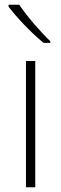

<svg xmlns="http://www.w3.org/2000/svg" viewBox="-20 -786 257 806"><path d="M61 -766H16V-758C48 -715 111 -648 163 -606H191V-613C149 -653 89 -723 61 -766ZM128 0V-530H89V0Z"/></svg>

Font: Noto Sans Gurmukhi UI ExtraLight
Style: Regular
Weight: 200
Designer: Jelle Bosma - Monotype Design Team
Foundry: Monotype Imaging Inc.
Version: Version 2.004